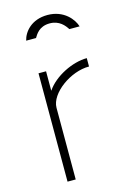

<svg xmlns="http://www.w3.org/2000/svg" viewBox="-117 -826 607 885"><g transform="rotate(-15 186.0 -383.0)"><path d="M331 -677C321 -711 280 -766 201 -766C124 -766 85 -717 76 -677H123C132 -691 149 -726 201 -726C247 -726 270 -696 282 -677ZM92 0H131V-342C131 -411 237 -488 325 -487V-527C257 -527 168 -484 128 -424V-517H92Z"/></g></svg>

Font: United Sans Thin
Style: Regular
Weight: 100
Designer: Pablo Impallari, Rodrigo Fuenzalida (Modified by Dan O. Williams)
Version: Version 1.000;PS 001.000;hotconv 1.0.88;makeotf.lib2.5.64775